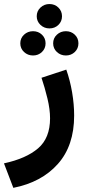

<svg xmlns="http://www.w3.org/2000/svg" viewBox="-42 -656 425 942"><path d="M138.2 -576.2Q138.2 -601.6 156.5 -618.9Q174.8 -636.2 200.7 -636.2Q226.6 -636.2 244.4 -618.9Q262.2 -601.6 262.2 -576.2Q262.2 -550.8 244.4 -533.7Q226.6 -516.6 200.7 -516.6Q174.8 -516.6 156.5 -533.9Q138.2 -551.3 138.2 -576.2ZM218.8 -443.4Q218.8 -468.8 237.1 -485.8Q255.4 -502.9 281.2 -502.9Q307.1 -502.9 325 -485.8Q342.8 -468.8 342.8 -443.4Q342.8 -418 325 -400.9Q307.1 -383.8 281.2 -383.8Q255.4 -383.8 237.1 -400.9Q218.8 -418 218.8 -443.4ZM57.6 -443.4Q57.6 -468.8 75.9 -485.8Q94.2 -502.9 120.1 -502.9Q146 -502.9 163.8 -485.8Q181.6 -468.8 181.6 -443.4Q181.6 -418 163.8 -400.9Q146 -383.8 120.1 -383.8Q94.2 -383.8 75.9 -400.9Q57.6 -418 57.6 -443.4ZM23.4 265.6 -22.5 145.5Q85.9 122.1 144.8 71.8Q203.6 21.5 203.6 -75.7Q203.6 -119.6 190.7 -173.1Q177.7 -226.6 161.6 -274.4L283.2 -314.5Q301.8 -261.7 311.8 -202.9Q321.8 -144 321.8 -88.9Q321.8 58.6 241.9 148.4Q162.1 238.3 23.4 265.6Z"/></svg>

Font: Vazirmatn RD UI FD
Style: Bold
Weight: 700
Designer: Saber Rastikerdar
Foundry: Saber Rastikerdar
Version: Version 33.003